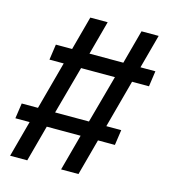

<svg xmlns="http://www.w3.org/2000/svg" viewBox="-102 -751 738 833"><g transform="rotate(15 267.0 -334.5)"><path d="M448 -447 390 -232H457L447 -163H371L327 0H249L293 -163H141L97 0H20L64 -163H0L10 -232H83L141 -447H77L87 -517H160L201 -669H279L238 -517H390L431 -669H508L467 -517H534L524 -447ZM371 -447H219L160 -232H312Z"/></g></svg>

Font: Fira Sans
Style: Italic
Weight: 400
Italic angle: -8°
Designer: bBox Type GmbH & Carrois Corporate GbR & Edenspiekermann AG
Foundry: bBox Type GmbH & Carrois Corporate GbR & Edenspiekermann AG
Version: Version 4.301